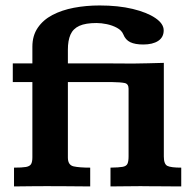

<svg xmlns="http://www.w3.org/2000/svg" viewBox="-20 -669 693 689"><path d="M30.3 0V-67.4Q59.1 -67.4 73 -69.8Q86.9 -72.3 91.6 -80.3Q96.2 -88.4 96.2 -104.5V-374.5H25.9V-441.4H96.2V-501.5Q96.2 -541 115.5 -569.3Q134.8 -597.7 168.2 -615.2Q201.7 -632.8 245.1 -641.1Q288.6 -649.4 337.4 -649.4Q404.3 -649.4 456.1 -637Q507.8 -624.5 537.6 -604.2Q567.4 -584 567.4 -560.1Q567.4 -535.2 547.6 -522.2Q527.8 -509.3 494.1 -509.3Q464.8 -509.3 447.5 -517.6Q430.2 -525.9 422.4 -545.9Q416.5 -560.1 399.9 -569.1Q383.3 -578.1 363.3 -582.3Q343.3 -586.4 326.2 -586.4Q287.1 -586.4 264.6 -576.2Q242.2 -565.9 232.9 -544.7Q223.6 -523.4 223.6 -491.2V-441.4H381.3Q400.4 -441.4 418.9 -441.2Q437.5 -440.9 454.6 -440.9Q482.4 -441.4 510.5 -441.9Q538.6 -442.4 567.9 -443.4V-107.4Q567.9 -80.1 580.6 -73.7Q593.3 -67.4 630.4 -67.4V0Q615.2 0 594.7 -0.2Q574.2 -0.5 552.7 -0.5Q531.2 -0.5 513.2 -0.7Q495.1 -1 484.4 -1Q451.2 -1 426.8 -0.5Q402.3 0 376.5 0V-67.4Q406.7 -67.9 420.2 -70.3Q433.6 -72.8 437.5 -81.5Q441.4 -90.3 441.4 -107.9V-350.6Q441.4 -368.2 427.2 -371.1Q413.1 -374 381.3 -374.5H223.6V-103.5Q223.6 -76.7 244.1 -72Q264.6 -67.4 303.7 -67.4V0Q303.7 0 278.6 -0.2Q253.4 -0.5 217 -0.7Q180.7 -1 147 -1Q122.6 -1 95.5 -0.7Q68.4 -0.5 49.3 -0.2Q30.3 0 30.3 0Z"/></svg>

Font: Kameron SemiBold
Style: Regular
Weight: 600
Designer: Vernon Adams
Foundry: Vernon Adams
Version: Version 1.100